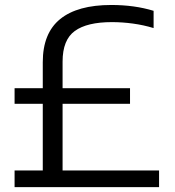

<svg xmlns="http://www.w3.org/2000/svg" viewBox="-20 -770 718 790"><path d="M40 0V-68.5H156V-343H40V-407H156V-514Q156 -633.5 227.5 -691.5Q299 -749.5 438 -749.5Q533.5 -749.5 612 -725.5V-654.5Q571 -667 527 -673Q483 -679 440.5 -679Q338 -679 287.8 -642.5Q237.5 -606 237.5 -516.5V-407H515V-343H237.5V-68.5H634.5V0Z"/></svg>

Font: Encode Sans SmExp
Style: Regular
Weight: 400
Width: 6
Designer: Multiple Designers
Foundry: Impallari Type
Version: Version 3.002; ttfautohint (v1.8.3) -l 8 -r 50 -G 200 -x 14 